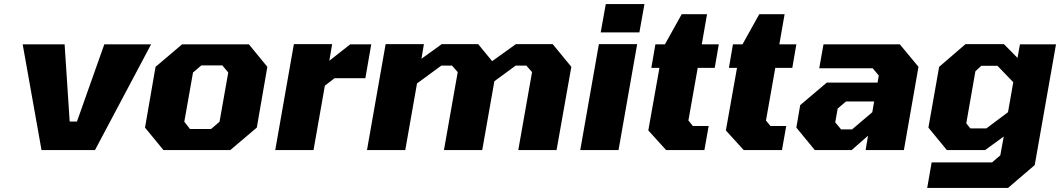

<svg xmlns="http://www.w3.org/2000/svg" viewBox="-20 -741 5234 948"><path d="M185 0 92 -522H299L324 -141H360L495 -522H726L449 0Z M787 0 696 -111 748 -411 879 -522H1209L1300 -411L1248 -111L1117 0ZM918 -104H1022L1064 -140L1107 -383L1078 -418H974L933 -383L890 -140Z M1339 0 1431 -523H1620L1606 -441L1709 -522H1813L1784 -355H1632L1584 -318L1528 0Z M1792 0 1884 -523H2073L2061 -451L2161 -523H2341L2410 -439L2527 -523H2709L2801 -411L2728 0H2539L2607 -385L2579 -417H2526L2421 -340L2361 0H2172L2240 -385L2212 -417H2159L2039 -329L1981 0Z M2946 -581 2971 -721H3162L3137 -581ZM2845 0 2937 -523H3126L3034 0Z M3269 0 3181 -97 3236 -406H3196L3216 -522H3263L3346 -671H3471L3445 -522H3529L3509 -406H3425L3379 -146L3401 -119H3479L3458 0Z M3652 0 3564 -97 3619 -406H3579L3599 -522H3646L3729 -671H3854L3828 -522H3912L3892 -406H3808L3762 -146L3784 -119H3862L3841 0Z M4003 0 3912 -111 3931 -222 4062 -333H4313L4319 -368L4289 -404H4025L4046 -522H4423L4515 -411L4443 0H4254L4266 -71L4185 0ZM4133 -102H4187L4287 -187L4296 -240H4157L4116 -205L4104 -137Z M4558 187 4580 61H4878L4919 26L4936 -67L4844 0H4655L4564 -111L4617 -411L4747 -523H4937L5004 -455L5016 -522H5194L5089 74L4957 187ZM4771 -107H4850L4957 -187L4983 -335L4905 -416H4825L4796 -389L4751 -132Z"/></svg>

Font: Tomorrow
Style: Bold Italic
Weight: 700
Italic angle: -10°
Designer: Tony de Marco, Monica Rizzolli
Foundry: Just in Type
Version: Version 2.002